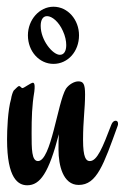

<svg xmlns="http://www.w3.org/2000/svg" viewBox="-20 -544 371 571"><path d="M330 -170C331 -172 331 -174 331 -177C331 -182 328 -185 324 -185C319 -185 314 -181 311 -173C285 -105 269 -65 247 -65C236 -65 227 -75 227 -128C227 -187 233 -220 233 -263C233 -294 228 -302 213 -302C201 -302 185 -293 176 -280C151 -238 132 -65 93 -65C74 -65 74 -101 74 -148C74 -193 75 -230 82 -271C83 -278 83 -283 83 -287C83 -294 81 -298 78 -298C72 -298 51 -282 47 -282C43 -282 41 -288 37 -288C33 -288 29 -282 21 -275C18 -271 14 -258 13 -250C3 -216 1 -157 1 -129C1 -13 34 7 61 7C99 7 125 -29 155 -145C154 -132 154 -115 154 -99C154 -53 167 6 214 6C268 6 288 -54 330 -170ZM215 -439C215 -485 182 -524 139 -524C97 -524 63 -485 63 -439C63 -391 97 -354 139 -354C182 -354 215 -391 215 -439ZM167 -452C174 -437 177 -422 177 -410C177 -393 171 -381 158 -381C137 -381 101 -424 101 -467C101 -484 107 -496 120 -496C135 -496 155 -479 167 -452Z"/></svg>

Font: Engagement
Style: Regular
Weight: 400
Designer: Astigmatic (AOETI)
Foundry: Astigmatic (AOETI)
Version: Version 1.000